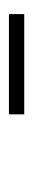

<svg xmlns="http://www.w3.org/2000/svg" viewBox="148 -866 72 408"><g transform="rotate(90 184.0 -662.0)"><path d="M10 -677.5H223V-645H10Z"/></g></svg>

Font: Big Shoulders Text Thin ExtraLight
Style: Regular
Weight: 250
Version: Version 2.002